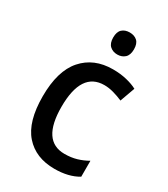

<svg xmlns="http://www.w3.org/2000/svg" viewBox="-186 -925 815 929"><g transform="rotate(30 221.5 -460.0)"><path d="M272 -83Q167 -83 107.5 -150.5Q48 -218 48 -359Q48 -501 110 -571.5Q172 -642 278 -642Q320 -642 355 -633.5Q390 -625 414 -612L384 -529Q359 -540 332 -547.5Q305 -555 280 -555Q152 -555 152 -360Q152 -170 278 -170Q315 -170 345.5 -179Q376 -188 404 -204V-115Q351 -83 272 -83ZM259 -837Q285 -837 301 -822.5Q317 -808 317 -776Q317 -744 300.5 -729Q284 -714 259 -714Q234 -714 217.5 -729Q201 -744 201 -776Q201 -808 217 -822.5Q233 -837 259 -837Z"/></g></svg>

Font: Noto Sans Telugu UI SemiCondensed Medium
Style: Regular
Weight: 500
Width: 4
Designer: Jelle Bosma - Monotype Design Team
Foundry: Monotype Imaging Inc.
Version: Version 2.005; ttfautohint (v1.8.4.7-5d5b)